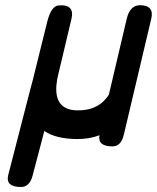

<svg xmlns="http://www.w3.org/2000/svg" viewBox="-20 -538 617 755"><path d="M421.9 37.6Q456.1 37.6 466.8 -7.8L574.7 -463.9Q587.4 -516.1 532.2 -517.6Q491.2 -518.1 478.5 -464.8L408.2 -166Q367.7 -102.1 282.7 -104Q192.4 -106 202.1 -206.5Q204.1 -215.3 204.1 -222.2Q206.5 -234.9 210 -249L260.7 -462.4Q275.4 -522.5 210 -516.6Q181.6 -514.2 166 -453.6L108.9 -223.1Q98.6 -184.6 98.6 -184.6L12.7 148.9Q0 197.3 62.5 197.3Q96.7 197.3 108.4 151.9L154.3 -22.9Q199.7 8.3 284.2 8.8Q332.5 8.8 371.1 -6.3Q363.3 37.6 421.9 37.6Z"/></svg>

Font: Comic Relief
Style: Regular
Weight: 400
Designer: Jeff Davis
Foundry: Loudifier
Version: Version 1.200; ttfautohint (v1.8.4.7-5d5b)